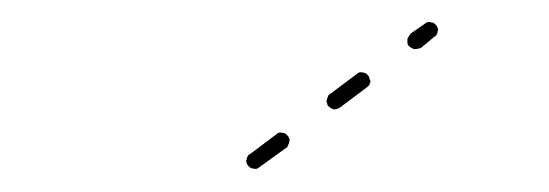

<svg xmlns="http://www.w3.org/2000/svg" viewBox="-20 -651 492 172"><path d="M238 -521Q239 -522 239 -524Q240 -525 239 -527Q239 -528 238 -529Q236 -532 233 -532Q230 -533 228 -531L204 -513Q202 -512 202 -511Q201 -510 201 -508Q200 -507 201 -505Q201 -504 202 -503Q204 -500 207 -500Q210 -499 212 -501L237 -519Q238 -520 238 -521ZM311 -575Q311 -576 312 -578Q312 -579 311 -580Q311 -582 310 -583Q308 -586 305 -586Q302 -587 300 -585L276 -567Q274 -566 274 -565Q273 -563 273 -562Q272 -560 273 -559Q273 -557 274 -556Q276 -554 279 -553Q282 -553 285 -555L309 -573Q310 -574 311 -575ZM371 -620Q372 -621 372 -623Q373 -624 372 -626Q372 -627 371 -628Q369 -631 366 -631Q363 -632 361 -630L348 -621Q347 -620 346 -618Q345 -617 345 -616Q345 -614 345 -613Q345 -611 346 -610Q348 -608 351 -607Q354 -607 357 -608L369 -618Q371 -619 371 -620Z"/></svg>

Font: FRB American Cursive Dashed Extralight
Style: Italic
Weight: 200
Italic angle: -25°
Version: Version 2.0;Modular Font Editor K font №1